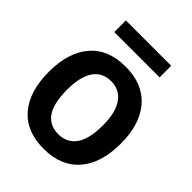

<svg xmlns="http://www.w3.org/2000/svg" viewBox="-233 -934 1066 1066"><g transform="rotate(45 300.0 -401.5)"><path d="M302 12Q165 12 92.5 -73Q20 -158 20 -312Q20 -463 92.5 -548Q165 -633 302 -633Q438 -633 511.5 -548Q585 -463 585 -312Q585 -158 511.5 -73Q438 12 302 12ZM302 -103Q369 -103 406 -154Q443 -205 443 -314Q443 -414 406 -466.5Q369 -519 302 -519Q233 -519 197.5 -466.5Q162 -414 162 -314Q162 -205 197.5 -154Q233 -103 302 -103ZM121 -724V-815H477V-724Z"/></g></svg>

Font: Inconsolata Expanded Black
Style: Regular
Weight: 900
Width: 7
Monospace: yes
Designer: Raph Levien, Cyreal, Brenton Simpson
Foundry: Raph Levien, Cyreal, Google
Version: Version 3.001; ttfautohint (v1.8.2.53-6de2)